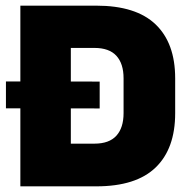

<svg xmlns="http://www.w3.org/2000/svg" viewBox="-20 -659 672 679"><path d="M332.5 -275.5 1 -276V-371L332.5 -370.5ZM320.5 0H179.5V-151H314Q366 -151 391.5 -179Q417 -207 417 -259V-382Q417 -434 391.5 -461.8Q366 -489.5 314 -489.5H179.5V-639H320.5Q461 -639 530.2 -572.8Q599.5 -506.5 599.5 -382V-258.5Q599.5 -133.5 530.5 -66.8Q461.5 0 320.5 0ZM230.5 0H52V-639H230.5Z"/></svg>

Font: Anek Kannada ExtraBold
Style: Regular
Weight: 800
Version: Version 1.003